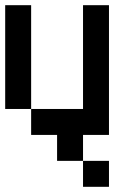

<svg xmlns="http://www.w3.org/2000/svg" viewBox="-20 -620 540 740"><path d="M0 -200V-600H100V-200ZM100 -200H300V-600H400V-100H300V0H200V-100H100ZM300 0H400V100H300Z"/></svg>

Font: GalmuriMono9 Regular
Style: Regular
Weight: 400
Designer: Lee Minseo (quiple)
Version: Version 2.399;hotconv 1.1.1;makeotfexe 2.6.0 DEVELOPMENT